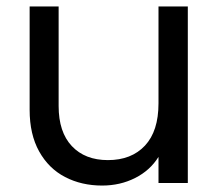

<svg xmlns="http://www.w3.org/2000/svg" viewBox="-20 -568 680 596"><path d="M563 -548V0H472V-81Q446 -39 399.5 -15.5Q353 8 297 8Q233 8 182 -18.5Q131 -45 101.5 -98Q72 -151 72 -227V-548H162V-239Q162 -158 203 -114.5Q244 -71 315 -71Q388 -71 430 -116Q472 -161 472 -247V-548Z"/></svg>

Font: DVN-Poppins
Style: Regular
Weight: 400
Designer: Ninad Kale (Devanagari), Jonny Pinhorn (Latin)
Foundry: Indian Type Foundry
Version: 4.004